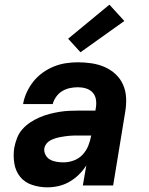

<svg xmlns="http://www.w3.org/2000/svg" viewBox="-20 -795 640 823"><path d="M183 8Q149 8 117.5 -2.5Q86 -13 66.5 -37Q47 -61 41.5 -94Q36 -127 41 -161Q45 -182 53 -203Q61 -224 76 -241Q91 -258 110 -270.5Q129 -283 150 -292Q171 -301 192 -306.5Q213 -312 234.5 -315.5Q256 -319 277 -320Q298 -321 319 -321H389L391 -334Q394 -352 391 -369.5Q388 -387 376.5 -399Q365 -411 348.5 -416Q332 -421 314 -421Q297 -421 280 -417.5Q263 -414 247.5 -405Q232 -396 221 -380.5Q210 -365 206 -349H79Q83 -374 94.5 -399Q106 -424 123 -445.5Q140 -467 163 -483.5Q186 -500 211 -510Q236 -520 262 -524Q288 -528 314 -528Q344 -528 373.5 -523.5Q403 -519 429 -507.5Q455 -496 475.5 -477Q496 -458 507.5 -432Q519 -406 520.5 -376.5Q522 -347 517 -317L465 0H335L350 -86Q336 -64 317.5 -46Q299 -28 277 -15.5Q255 -3 231 2.5Q207 8 183 8ZM252 -99Q274 -99 296 -107Q318 -115 334 -132Q350 -149 358.5 -170.5Q367 -192 371 -214H319Q309 -214 298.5 -214Q288 -214 277.5 -213Q267 -212 257 -210.5Q247 -209 236.5 -207Q226 -205 215.5 -201.5Q205 -198 195.5 -193Q186 -188 179 -179Q172 -170 170 -160Q168 -145 175 -131.5Q182 -118 194.5 -111Q207 -104 222 -101.5Q237 -99 252 -99ZM325 -571 272 -629 449 -775 513 -705Z"/></svg>

Font: Iosevka SS04 XBd Ex
Style: Italic
Weight: 800
Width: 7
Italic angle: -9°
Monospace: yes
Designer: Belleve Invis
Foundry: Belleve Invis
Version: Version 19.0.0; ttfautohint (v1.8.4)